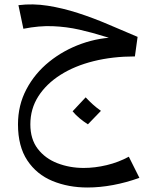

<svg xmlns="http://www.w3.org/2000/svg" viewBox="-20 -413 680 854"><path d="M369 421Q284 421 213.5 392Q143 363 101.5 300.5Q60 238 60 140Q60 55 97.5 -16Q135 -87 199 -138.5Q263 -190 343 -218.5Q423 -247 508 -247L592 -249L580 -162Q481 -162 396.5 -141Q312 -120 249 -80Q186 -40 150.5 15.5Q115 71 115 140Q115 206 148 249Q181 292 235.5 313Q290 334 352 334Q402 334 454.5 321.5Q507 309 553 284L600 378Q542 399 483 410Q424 421 369 421ZM574 -212Q508 -231 449.5 -249.5Q391 -268 333.5 -281Q276 -294 215 -296.5Q154 -299 84 -285L62 -390Q126 -398 192.5 -387.5Q259 -377 327 -355Q395 -333 461.5 -304.5Q528 -276 592 -249ZM371 140Q352 128 334 113Q316 98 303 82L361 20Q377 37 393 51.5Q409 66 429 80Z"/></svg>

Font: Marhey Light
Style: Regular
Weight: 300
Designer: Nur Syamsi & Bustanul Arifin
Foundry: Namelatype
Version: Version 1.000